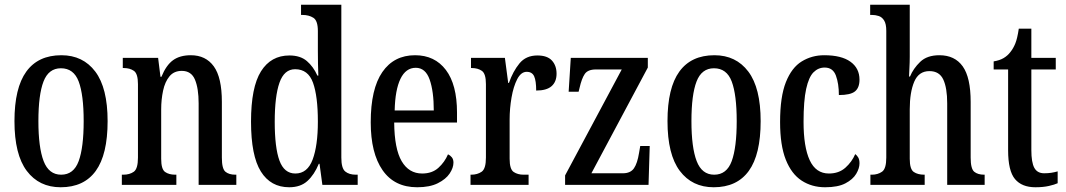

<svg xmlns="http://www.w3.org/2000/svg" viewBox="-20 -780 4499 810"><path d="M236 10Q145 10 93 -59Q41 -128 41 -269Q41 -409 91 -478Q141 -547 239 -547Q330 -547 382 -478Q434 -409 434 -269Q434 -128 384 -59Q334 10 236 10ZM238 -43Q291 -43 312 -100.5Q333 -158 333 -269Q333 -380 312 -436Q291 -492 237 -492Q185 -492 163.5 -436Q142 -380 142 -269Q142 -158 164 -100.5Q186 -43 238 -43Z M494 0V-43H500Q527 -43 544.5 -55.5Q562 -68 562 -115V-425Q562 -469 545 -481Q528 -493 502 -493H498V-536H647L657 -456H661Q681 -505 710 -526Q739 -547 785 -547Q848 -547 882 -500Q916 -453 916 -350V-115Q916 -68 931 -55.5Q946 -43 973 -43H977V0H818V-344Q818 -407 802.5 -444Q787 -481 747 -481Q714 -481 695 -458Q676 -435 668 -397.5Q660 -360 660 -319V-110Q660 -66 676.5 -54.5Q693 -43 719 -43H724V0Z M1200 10Q1122 10 1080.5 -56.5Q1039 -123 1039 -267Q1039 -412 1081 -479Q1123 -546 1201 -546Q1247 -546 1274.5 -522.5Q1302 -499 1319 -461H1323Q1322 -484 1321.5 -511.5Q1321 -539 1321 -567V-649Q1321 -693 1302 -705Q1283 -717 1256 -717H1250V-760H1420V-115Q1420 -70 1436.5 -56.5Q1453 -43 1481 -43H1489V0H1340L1328 -89H1325Q1306 -43 1277 -16.5Q1248 10 1200 10ZM1226 -48Q1277 -48 1299 -107Q1321 -166 1321 -267Q1321 -374 1300.5 -431Q1280 -488 1225 -488Q1179 -488 1159 -431Q1139 -374 1139 -266Q1139 -157 1159 -102.5Q1179 -48 1226 -48Z M1740 10Q1644 10 1594 -62Q1544 -134 1544 -264Q1544 -405 1593 -476Q1642 -547 1731 -547Q1814 -547 1861 -485Q1908 -423 1908 -305V-263H1643Q1644 -152 1674.5 -100Q1705 -48 1761 -48Q1803 -48 1829.5 -72Q1856 -96 1870 -129Q1879 -125 1886 -116.5Q1893 -108 1893 -94Q1893 -72 1877 -48Q1861 -24 1827 -7Q1793 10 1740 10ZM1810 -314Q1810 -395 1792.5 -444.5Q1775 -494 1734 -494Q1692 -494 1669.5 -447.5Q1647 -401 1645 -314Z M1965 0V-43H1968Q1994 -43 2012 -55.5Q2030 -68 2030 -115V-425Q2030 -469 2013 -481Q1996 -493 1970 -493H1967V-536H2110L2124 -430H2127Q2144 -479 2171.5 -512.5Q2199 -546 2247 -546Q2289 -546 2308.5 -524.5Q2328 -503 2328 -469Q2328 -435 2307 -416.5Q2286 -398 2242 -398Q2242 -439 2233.5 -458Q2225 -477 2202 -477Q2178 -477 2162 -446Q2146 -415 2138 -368.5Q2130 -322 2130 -276V-110Q2130 -66 2147 -54.5Q2164 -43 2189 -43H2210V0Z M2364 0V-40L2603 -487H2494Q2460 -487 2447 -468Q2434 -449 2425 -409L2421 -393H2379L2388 -536H2713V-495L2475 -49H2608Q2640 -49 2654.5 -70Q2669 -91 2676 -135L2681 -164H2721L2716 0Z M2991 10Q2900 10 2848 -59Q2796 -128 2796 -269Q2796 -409 2846 -478Q2896 -547 2994 -547Q3085 -547 3137 -478Q3189 -409 3189 -269Q3189 -128 3139 -59Q3089 10 2991 10ZM2993 -43Q3046 -43 3067 -100.5Q3088 -158 3088 -269Q3088 -380 3067 -436Q3046 -492 2992 -492Q2940 -492 2918.5 -436Q2897 -380 2897 -269Q2897 -158 2919 -100.5Q2941 -43 2993 -43Z M3461 10Q3405 10 3362 -18Q3319 -46 3295 -106.5Q3271 -167 3271 -265Q3271 -372 3295.5 -433.5Q3320 -495 3362.5 -521Q3405 -547 3457 -547Q3530 -547 3568 -519.5Q3606 -492 3606 -444Q3606 -410 3587 -394.5Q3568 -379 3519 -379Q3519 -427 3506.5 -461Q3494 -495 3459 -495Q3432 -495 3412 -475Q3392 -455 3381 -405Q3370 -355 3370 -266Q3370 -160 3396 -104Q3422 -48 3477 -48Q3519 -48 3546.5 -72.5Q3574 -97 3588 -130Q3596 -124 3601 -115Q3606 -106 3606 -91Q3606 -70 3592 -46.5Q3578 -23 3546.5 -6.5Q3515 10 3461 10Z M3652 0V-43H3658Q3683 -43 3701 -55.5Q3719 -68 3719 -115V-650Q3719 -679 3710 -693.5Q3701 -708 3687 -712.5Q3673 -717 3659 -717H3651V-760H3818V-541Q3818 -516 3816.5 -490.5Q3815 -465 3815 -457H3819Q3833 -491 3862 -519Q3891 -547 3943 -547Q4008 -547 4041.5 -500Q4075 -453 4075 -350V-115Q4075 -68 4090 -55.5Q4105 -43 4132 -43H4134V0H3976V-344Q3976 -409 3959.5 -444.5Q3943 -480 3901 -480Q3856 -480 3837 -435.5Q3818 -391 3818 -319V-110Q3818 -66 3835 -54.5Q3852 -43 3879 -43H3881V0Z M4348 10Q4291 10 4262 -24.5Q4233 -59 4233 -146V-487H4172V-521Q4197 -525 4214 -535Q4231 -545 4243 -561Q4255 -576 4263.5 -597Q4272 -618 4278 -659H4331V-536H4434V-487H4331V-147Q4331 -95 4343.5 -72Q4356 -49 4385 -49Q4401 -49 4414.5 -51Q4428 -53 4442 -57V-7Q4429 -1 4405 4.5Q4381 10 4348 10Z"/></svg>

Font: Noto Serif Tamil ExtraCondensed Medium
Style: Regular
Weight: 500
Width: 2
Designer: Indian Type Foundry, Tom Grace, and the Monotype Design Team
Foundry: Monotype Imaging Inc.
Version: Version 2.004; ttfautohint (v1.8.4.7-5d5b)